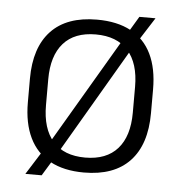

<svg xmlns="http://www.w3.org/2000/svg" viewBox="-45 -564 603 640"><g transform="rotate(5 256.5 -244.0)"><path d="M256.5 12Q189.5 12 143.5 -13Q97.5 -38 74 -86.5Q50.5 -135 50.5 -204.5V-284Q50.5 -388.5 103 -444Q155.5 -499.5 256.5 -499.5Q324 -499.5 370 -474.8Q416 -450 439.2 -402Q462.5 -354 462.5 -284V-204.5Q462.5 -99.5 410 -43.8Q357.5 12 256.5 12ZM63 33.5 117.5 -53 131 -71.5 352.5 -448 361 -462.5 396 -521H450L398 -439.5L384.5 -420.5L164.5 -44.5L155 -28L117.5 33.5ZM256.5 -38Q327.5 -38 364.8 -80Q402 -122 402 -201V-287.5Q402 -366 364.8 -408Q327.5 -450 256.5 -450Q185.5 -450 148.5 -408Q111.5 -366 111.5 -287.5V-201Q111.5 -122 148.5 -80Q185.5 -38 256.5 -38Z"/></g></svg>

Font: Anek Gurmukhi Medium Light
Style: Regular
Weight: 300
Version: Version 1.003